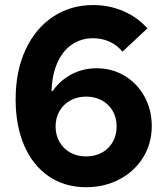

<svg xmlns="http://www.w3.org/2000/svg" viewBox="-20 -741 675 774"><path d="M43 -339.8Q43 -455.1 83.3 -541.3Q123.5 -627.4 194.6 -674.1Q265.6 -720.7 355.5 -720.7Q420.4 -720.7 477.5 -696Q534.7 -671.4 574.2 -626.5L473.6 -532.7Q451.7 -559.6 421.1 -573.2Q390.6 -586.9 355.5 -586.9Q306.6 -586.9 268.6 -560.5Q230.5 -534.2 209 -482.7Q187.5 -431.2 187.5 -357.9L179.7 -373.5H203.1L147.5 -226.1Q147.5 -294.4 176.8 -349.1Q206.1 -403.8 256.6 -434.8Q307.1 -465.8 369.6 -465.8Q432.1 -465.8 482.7 -435.3Q533.2 -404.8 562.5 -351.6Q591.8 -298.3 591.8 -232.9Q591.8 -163.1 557.4 -106.9Q522.9 -50.8 462.4 -18.6Q401.9 13.7 327.1 13.7Q240.7 13.7 176.5 -30.3Q112.3 -74.2 77.6 -154.3Q43 -234.4 43 -339.8ZM450.2 -231Q450.2 -266.1 434.6 -293.5Q418.9 -320.8 390.9 -336.2Q362.8 -351.6 327.1 -351.6Q292 -351.6 263.9 -336.2Q235.8 -320.8 220 -293.5Q204.1 -266.1 204.1 -231Q204.1 -196.3 220 -168.7Q235.8 -141.1 263.9 -125.7Q292 -110.4 327.1 -110.4Q362.8 -110.4 390.9 -125.7Q418.9 -141.1 434.6 -168.7Q450.2 -196.3 450.2 -231Z"/></svg>

Font: Wanted Sans Std Variable
Style: Regular
Weight: 400
Designer: Original Design by Kil Hyung-jin and Kang Hanbin, Wanted Lab, Inc;
Foundry: Wanted Lab, Inc.
Version: Version 1.003;Glyphs 3.2 (3227)